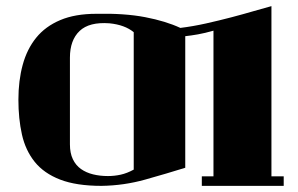

<svg xmlns="http://www.w3.org/2000/svg" viewBox="-20 -544 970 626"><path d="M294 -499Q386 -501 453.5 -488Q521 -475 568 -453Q609 -458 651.5 -467.5Q694 -477 734 -487.5Q774 -498 808 -508Q842 -518 865 -524V31H905V62H638V31H676V-444Q648 -436 625.5 -432Q603 -428 584 -426V3Q523 22 453.5 41.5Q384 61 311 62Q229 62 176 41.5Q123 21 93 -16.5Q63 -54 51.5 -105.5Q40 -157 40 -219Q40 -281 54 -332.5Q68 -384 98 -421Q128 -458 176.5 -478.5Q225 -499 294 -499ZM208 -73Q208 -45 217.5 -25Q227 -5 244 7Q261 19 283.5 24.5Q306 30 332 30Q353 30 373.5 25.5Q394 21 416 9V-439Q387 -463 337 -468Q271 -473 239.5 -443Q208 -413 208 -356Z"/></svg>

Font: Cafe24 ClassicType
Style: Regular
Weight: 400
Designer: Cafe24 thkim, hmlim, mnelim & 4IR
Foundry: Cafe24
Version: Version 1.000